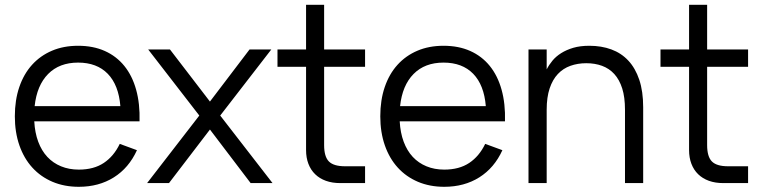

<svg xmlns="http://www.w3.org/2000/svg" viewBox="-20 -740 3080 776"><path d="M298.5 -54.5Q359 -54.5 399.5 -81.5Q440 -108.5 464 -158.5L533.5 -133Q501 -61.5 440.2 -23.2Q379.5 15 298.5 15Q240 15 192.2 -5.2Q144.5 -25.5 110.8 -62.5Q77 -99.5 58.5 -152.2Q40 -205 40 -270Q40 -335.5 58 -388.2Q76 -441 109.5 -478Q143 -515 190 -535Q237 -555 295.5 -555Q356.5 -555 403.5 -534Q450.5 -513 482.5 -473.5Q514.5 -434 530.2 -377.5Q546 -321 544 -249.5H118.5Q121 -203.5 134.5 -167.2Q148 -131 171.2 -106Q194.5 -81 226.8 -67.8Q259 -54.5 298.5 -54.5ZM466.5 -311Q459.5 -396.5 415.5 -441.8Q371.5 -487 295.5 -487Q220 -487 174.5 -441Q129 -395 120 -311Z M574.5 0 785.5 -273 579 -540H667L828.5 -329.5L988.5 -540H1076.5L870 -273L1081.5 0H993L828.5 -216.5L663 0Z M1101.5 -540H1217V-720.5H1290V-540H1455.5V-470H1290V-153.5Q1290 -107 1309.2 -87.5Q1328.5 -68 1374.5 -68H1455.5V0H1355Q1323 0 1297.2 -9.2Q1271.5 -18.5 1253.8 -35.8Q1236 -53 1226.5 -77.8Q1217 -102.5 1217 -133.5V-470H1101.5Z M1775.5 -54.5Q1836 -54.5 1876.5 -81.5Q1917 -108.5 1941 -158.5L2010.5 -133Q1978 -61.5 1917.2 -23.2Q1856.5 15 1775.5 15Q1717 15 1669.2 -5.2Q1621.5 -25.5 1587.8 -62.5Q1554 -99.5 1535.5 -152.2Q1517 -205 1517 -270Q1517 -335.5 1535 -388.2Q1553 -441 1586.5 -478Q1620 -515 1667 -535Q1714 -555 1772.5 -555Q1833.5 -555 1880.5 -534Q1927.5 -513 1959.5 -473.5Q1991.5 -434 2007.2 -377.5Q2023 -321 2021 -249.5H1595.5Q1598 -203.5 1611.5 -167.2Q1625 -131 1648.2 -106Q1671.5 -81 1703.8 -67.8Q1736 -54.5 1775.5 -54.5ZM1943.5 -311Q1936.5 -396.5 1892.5 -441.8Q1848.5 -487 1772.5 -487Q1697 -487 1651.5 -441Q1606 -395 1597 -311Z M2506 -296.5Q2506 -347 2494.8 -382.5Q2483.5 -418 2462.8 -440.8Q2442 -463.5 2413.2 -474Q2384.5 -484.5 2349.5 -484.5Q2315 -484.5 2285.5 -474Q2256 -463.5 2234.8 -441Q2213.5 -418.5 2201.5 -382.8Q2189.5 -347 2189.5 -296.5V0H2116V-540H2189.5V-459.5Q2198.5 -477.5 2212.8 -494.8Q2227 -512 2248 -525.2Q2269 -538.5 2297 -546.8Q2325 -555 2362 -555Q2411 -555 2451 -540.2Q2491 -525.5 2519.5 -495Q2548 -464.5 2563.8 -417.5Q2579.5 -370.5 2579.5 -306.5V0H2506Z M2649.5 -540H2765V-720.5H2838V-540H3003.5V-470H2838V-153.5Q2838 -107 2857.2 -87.5Q2876.5 -68 2922.5 -68H3003.5V0H2903Q2871 0 2845.2 -9.2Q2819.5 -18.5 2801.8 -35.8Q2784 -53 2774.5 -77.8Q2765 -102.5 2765 -133.5V-470H2649.5Z"/></svg>

Font: Vela Sans
Style: Regular
Weight: 400
Designer: Principal design: Mikhail Sharanda - project Manrope.
Design modification: Ravid Balaliev
Foundry: Mikhail Sharanda
Version: Version 1.001;August 23, 2023;FontCreator 14.0.0.2901 64-bit